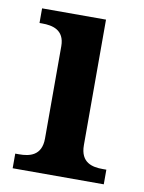

<svg xmlns="http://www.w3.org/2000/svg" viewBox="-67 -585 474 633"><g transform="rotate(10 170.0 -268.0)"><path d="M19 0H324V-49H312C277 -49 237 -57 237 -116V-536H23V-487H32C66 -487 107 -479 107 -424V-115C107 -57 66 -49 32 -49H19Z"/></g></svg>

Font: Noto Serif Semi
Style: Regular
Weight: 600
Designer: Monotype Design Team
Foundry: Monotype Imaging Inc.
Version: Version 1.002